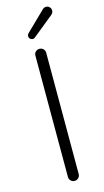

<svg xmlns="http://www.w3.org/2000/svg" viewBox="-141 -980 553 1023"><g transform="rotate(-15 135.5 -468.0)"><path d="M106.4 -30.3V-699.2Q106.4 -711.9 115.2 -720.2Q124 -728.5 136.2 -728.5Q148.4 -728.5 157.2 -720.2Q166 -711.9 166 -699.2V-30.3Q166 -17.6 157.2 -8.8Q148.4 0 136.2 0Q124 0 115.2 -8.8Q106.4 -17.6 106.4 -30.3ZM128.9 -793Q124 -788.1 116.2 -788.1Q115.2 -788.1 114.3 -788.1Q106.4 -789.1 100.6 -794.9Q95.7 -800.8 95.7 -808.6Q95.7 -817.4 102.5 -824.2L210 -928.7Q217.8 -935.5 227.5 -935.5Q228.5 -935.5 229.5 -935.5Q240.2 -935.5 248 -926.8Q254.9 -918.9 254.9 -909.2Q254.9 -895.5 244.1 -886.7Z"/></g></svg>

Font: irohamaru Light
Style: Regular
Weight: 200
Designer: [Source Han Sans]
Ryoko NISHIZUKA  (kana & ideographs); Paul D. Hunt (Latin, Greek & Cyrillic); Wenlong ZHANG  (bopomofo
Version: Version 1.01